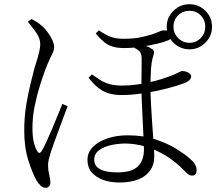

<svg xmlns="http://www.w3.org/2000/svg" viewBox="-20 -833 1040 911"><path d="M547 33Q503 33 469 20.5Q435 8 415 -15.5Q395 -39 395 -74Q395 -110 421 -136Q447 -162 490 -176.5Q533 -191 586 -191Q660 -191 718 -171.5Q776 -152 817 -126.5Q858 -101 879 -82Q895 -69 904 -55Q913 -41 913 -25Q913 -14 908 -7Q903 0 891 0Q881 0 872.5 -6.5Q864 -13 855 -23Q811 -68 764 -96Q717 -124 668.5 -138Q620 -152 573 -152Q543 -152 509 -145Q475 -138 451 -121Q427 -104 427 -75Q427 -45 455 -30Q483 -15 537 -15Q604 -15 633.5 -43Q663 -71 663 -124Q663 -143 661 -180Q659 -217 657 -261.5Q655 -306 653 -349Q651 -392 651 -423Q651 -449 651.5 -475.5Q652 -502 652 -524.5Q652 -547 652 -560Q651 -586 633 -597.5Q615 -609 600 -613L630 -626Q646 -623 658 -619.5Q670 -616 680.5 -612Q691 -608 700 -601Q709 -596 710.5 -588.5Q712 -581 707 -567Q699 -542 696.5 -504.5Q694 -467 694 -420Q694 -386 696.5 -338Q699 -290 702.5 -241.5Q706 -193 709 -153Q712 -113 712 -93Q712 -50 691 -22Q670 6 633 19.5Q596 33 547 33ZM197 58Q184 58 173 48Q162 38 152 21Q135 -9 115 -70.5Q95 -132 95 -214Q95 -278 104.5 -335.5Q114 -393 125.5 -438Q137 -483 143 -508Q148 -524 154.5 -545Q161 -566 166 -587Q171 -608 171 -623Q171 -651 151.5 -678.5Q132 -706 112 -730L130 -743Q141 -737 153 -729.5Q165 -722 177 -712Q191 -700 205 -681.5Q219 -663 228 -643.5Q237 -624 237 -609Q237 -598 231.5 -585.5Q226 -573 216.5 -553.5Q207 -534 195 -502Q185 -476 170.5 -430.5Q156 -385 145 -332Q134 -279 134 -228Q134 -185 140 -160Q146 -135 156 -117Q161 -108 166.5 -107.5Q172 -107 178 -117Q186 -129 199 -157.5Q212 -186 227 -221Q242 -256 255 -288.5Q268 -321 276 -340L301 -329Q293 -309 282 -279Q271 -249 259 -217Q247 -185 237.5 -158.5Q228 -132 223 -117Q216 -95 212 -78.5Q208 -62 208 -49Q208 -26 213.5 -4Q219 18 219 34Q219 44 213 51Q207 58 197 58ZM557 -382Q525 -382 498 -389.5Q471 -397 447.5 -415.5Q424 -434 400 -464L416 -480Q437 -465 456 -453Q475 -441 499.5 -434Q524 -427 560 -427Q595 -427 626.5 -431.5Q658 -436 676 -440Q716 -448 748.5 -458.5Q781 -469 803 -478Q824 -487 832 -491.5Q840 -496 844 -496Q850 -496 857.5 -494.5Q865 -493 871.5 -489.5Q878 -486 882.5 -481.5Q887 -477 887 -470Q887 -462 880 -454Q873 -446 856 -439Q822 -426 771.5 -413Q721 -400 676 -393Q645 -388 616.5 -385Q588 -382 557 -382ZM568 -605Q539 -605 516 -611.5Q493 -618 474 -633.5Q455 -649 434 -674L449 -689Q480 -668 505 -658.5Q530 -649 564 -649Q616 -649 649.5 -656.5Q683 -664 702 -670Q727 -679 737.5 -684Q748 -689 756 -689Q774 -689 785.5 -683.5Q797 -678 797 -665Q797 -658 792.5 -652Q788 -646 779 -642Q761 -634 725.5 -625.5Q690 -617 649 -611Q608 -605 568 -605ZM879 -599Q835 -599 803 -630.5Q771 -662 771 -706Q771 -751 803 -782Q835 -813 879 -813Q923 -813 954.5 -782Q986 -751 986 -706Q986 -662 954.5 -630.5Q923 -599 879 -599ZM879 -630Q911 -630 932.5 -652.5Q954 -675 954 -706Q954 -738 932.5 -760Q911 -782 879 -782Q847 -782 825 -760Q803 -738 803 -706Q803 -675 825 -652.5Q847 -630 879 -630Z"/></svg>

Font: Noto Serif SC ExtraLight Light
Style: Regular
Weight: 300
Version: Version 2.002-H1;hotconv 1.1.0;makeotfexe 2.6.0